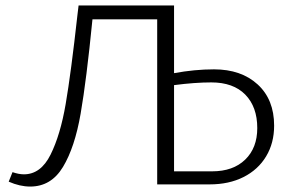

<svg xmlns="http://www.w3.org/2000/svg" viewBox="-20 -678 1080 706"><path d="M988 -216Q988 -152 958.5 -103Q929 -54 875.5 -27Q822 0 751 0H558V-607H320Q298 -384 276.5 -260Q255 -136 211.5 -64Q168 8 91 8Q53 8 12 -10L26 -45Q49 -37 68 -37Q130 -37 166 -109.5Q202 -182 221.5 -295.5Q241 -409 265 -625L269 -658H620V-409Q696 -423 767 -423Q867 -423 927.5 -367.5Q988 -312 988 -216ZM926 -207Q926 -285 882 -330Q838 -375 757 -375Q697 -375 620 -365V-48H760Q837 -48 881.5 -91Q926 -134 926 -207Z"/></svg>

Font: Isabella Sans
Style: Regular
Weight: 400
Designer: Original fonts by Christian Thalmann (Catharsis Fonts), Modifications by Cristiano Sobral
Version: Version 0.002;July 12, 2020;FontCreator 13.0.0.2655 64-bit; 